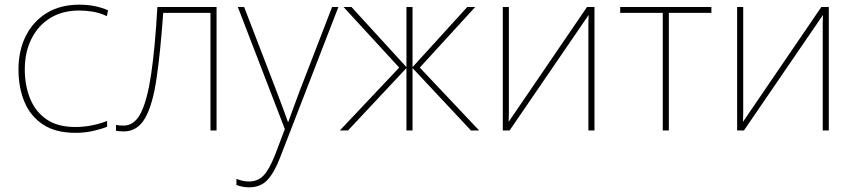

<svg xmlns="http://www.w3.org/2000/svg" viewBox="-20 -558 3655 821"><path d="M302 10Q218 10 164 -25.5Q110 -61 84.5 -122.5Q59 -184 59 -261Q59 -342 90.5 -404.5Q122 -467 180 -502.5Q238 -538 319 -538Q355 -538 384.5 -532Q414 -526 442 -514L437 -489Q407 -503 377.5 -508Q348 -513 319 -513Q247 -513 195 -481Q143 -449 114.5 -392Q86 -335 86 -261Q86 -193 108.5 -137Q131 -81 178.5 -48Q226 -15 302 -15Q338 -15 373.5 -22Q409 -29 438 -41V-16Q413 -6 378 2Q343 10 302 10Z M906 0H880V-503H678Q666 -336 649.5 -223Q633 -110 600.5 -53Q568 4 509 4Q496 4 488.5 3Q481 2 476 1V-24Q487 -21 509 -21Q555 -21 582.5 -75.5Q610 -130 626.5 -242Q643 -354 653 -528H906Z M997 -528H1024L1161 -172Q1179 -124 1191.5 -91Q1204 -58 1211 -37H1213Q1221 -59 1232.5 -91Q1244 -123 1261 -168L1400 -528H1427L1178 115Q1153 180 1123.5 211.5Q1094 243 1045 243Q1018 243 991 233V207Q1005 212 1017 215Q1029 218 1045 218Q1083 218 1107.5 192Q1132 166 1157 102L1198 -6Z M2012 -528 1775 -269 2029 0H1994L1744 -267V0H1718V-267L1468 0H1433L1687 -269L1449 -528H1483L1718 -271V-528H1744V-271L1978 -528Z M2156 -114Q2156 -89 2156 -74.5Q2156 -60 2155 -37L2490 -528H2522V0H2496V-426Q2496 -447 2496 -459.5Q2496 -472 2497 -494L2159 0H2130V-528H2156Z M3022 -503H2840V0H2814V-503H2632V-528H3022Z M3158 -114Q3158 -89 3158 -74.5Q3158 -60 3157 -37L3492 -528H3524V0H3498V-426Q3498 -447 3498 -459.5Q3498 -472 3499 -494L3161 0H3132V-528H3158Z"/></svg>

Font: Noto Sans Thin
Style: Regular
Weight: 100
Designer: Monotype Design Team
Foundry: Monotype Imaging Inc.
Version: Version 2.007